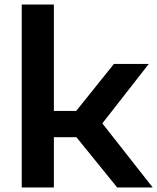

<svg xmlns="http://www.w3.org/2000/svg" viewBox="-20 -828 694 848"><path d="M76 0V-808H218V-338H316.5L483 -545.5H637L432 -283L654.5 0H497.5L317.5 -222H218V0Z"/></svg>

Font: Encode Sans Expanded Expanded SemiBold
Style: Regular
Weight: 600
Width: 7
Designer: Multiple Designers
Foundry: Impallari Type
Version: Version 3.000; ttfautohint (v1.8.3) -l 8 -r 50 -G 200 -x 14 